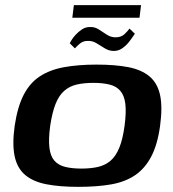

<svg xmlns="http://www.w3.org/2000/svg" viewBox="-20 -719 671 746"><path d="M284 7Q212 7 160.5 -3Q109 -13 78 -39Q47 -65 37 -111.5Q27 -158 37 -230Q48 -304 72 -350.5Q96 -397 135 -422.5Q174 -448 229 -458Q284 -468 355 -468Q428 -468 479 -458Q530 -448 561 -422Q592 -396 602 -349.5Q612 -303 602 -230Q592 -157 567.5 -110.5Q543 -64 504.5 -38Q466 -12 411.5 -2.5Q357 7 284 7ZM296 -64Q333 -64 361 -70.5Q389 -77 409.5 -94.5Q430 -112 443.5 -145Q457 -178 464 -230Q471 -283 467 -315.5Q463 -348 447.5 -366Q432 -384 405.5 -390.5Q379 -397 343 -397Q306 -397 278 -390.5Q250 -384 229.5 -366Q209 -348 196 -315.5Q183 -283 175 -230Q168 -178 172 -145Q176 -112 191.5 -94.5Q207 -77 233.5 -70.5Q260 -64 296 -64ZM422 -521Q404 -521 387.5 -531Q371 -541 355 -551Q339 -561 320 -560Q302 -560 289 -548.5Q276 -537 271 -531L251 -551Q252 -553 257.5 -562.5Q263 -572 273.5 -583.5Q284 -595 298 -604.5Q312 -614 329 -614Q348 -615 364 -604.5Q380 -594 395.5 -584Q411 -574 429 -574Q451 -574 464 -586.5Q477 -599 483 -608L504 -588Q503 -587 496.5 -577Q490 -567 479.5 -554Q469 -541 454.5 -531Q440 -521 422 -521ZM261 -650 267 -699H528L522 -650Z"/></svg>

Font: Genos Thin SemiBold
Style: Italic
Weight: 600
Italic angle: -8°
Version: Version 1.010